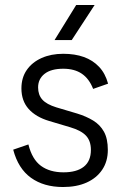

<svg xmlns="http://www.w3.org/2000/svg" viewBox="-20 -739 487 771"><path d="M233 12Q156 12 104.5 -25Q53 -62 33 -138L94 -159Q109 -99 144.5 -73Q180 -47 235 -47Q288 -47 316.5 -69.5Q345 -92 345 -137Q345 -173 325.5 -194Q306 -215 262 -228L178 -253Q124 -269 95 -301.5Q66 -334 66 -384Q66 -427 87.5 -458Q109 -489 147 -506Q185 -523 234 -523Q281 -523 317 -510Q353 -497 378 -470.5Q403 -444 414 -403L354 -382Q338 -423 308.5 -443Q279 -463 234 -463Q185 -463 159 -442.5Q133 -422 133 -388Q133 -358 150 -339Q167 -320 206 -308L290 -283Q326 -272 354 -255Q382 -238 397.5 -210Q413 -182 413 -137Q413 -91 390.5 -57.5Q368 -24 328 -6Q288 12 233 12ZM286 -719H360L268 -578H199Z"/></svg>

Font: TikTok Sans 24pt Light
Style: Regular
Weight: 300
Version: Version 4.000